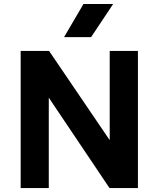

<svg xmlns="http://www.w3.org/2000/svg" viewBox="-20 -960 809 980"><path d="M85.5 0V-700H230.5L540 -244.5V-700H684V0H539L229 -461.5V0ZM307 -770.5 406 -939.5H557.5L445 -770.5Z"/></svg>

Font: Geologica SemiBold
Style: Regular
Weight: 600
Designer: Sindre Bremnes, Frode Helland
Foundry: Monokrom Skriftforlag AS
Version: Version 1.010;gftools[0.9.28]